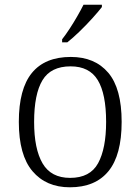

<svg xmlns="http://www.w3.org/2000/svg" viewBox="-20 -786 596 816"><path d="M277 10Q176 10 118 -58.5Q60 -127 60 -268Q60 -408 115.5 -476Q171 -544 281 -544Q383 -544 440 -477Q497 -410 497 -268Q497 -127 441 -58.5Q385 10 277 10ZM278 -30Q363 -30 397 -92.5Q431 -155 431 -268Q431 -387 395.5 -445.5Q360 -504 280 -504Q196 -504 160.5 -445Q125 -386 125 -268Q125 -153 161 -91.5Q197 -30 278 -30ZM244 -619Q259 -638 276 -664Q293 -690 308.5 -717Q324 -744 335 -766H413V-756Q400 -739 374 -710Q348 -681 318.5 -652.5Q289 -624 266 -606H244Z"/></svg>

Font: Noto Serif Malayalam Light
Style: Regular
Weight: 300
Designer: Indian type Foundry, Jelle Bosma, Monotype Design Team
Foundry: Monotype Imaging Inc.
Version: Version 2.104; ttfautohint (v1.8.4.7-5d5b)